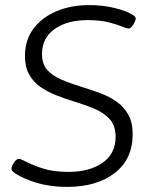

<svg xmlns="http://www.w3.org/2000/svg" viewBox="-20 -728 590 754"><path d="M243 6Q177 6 123 -10.5Q69 -27 40 -47Q33 -52 29 -56Q25 -60 25 -66Q25 -74 34.5 -89Q44 -104 54 -104Q62 -104 85.5 -91.5Q109 -79 149.5 -66Q190 -53 250 -53Q331 -53 382.5 -88.5Q434 -124 434 -191Q434 -235 410.5 -260.5Q387 -286 349.5 -301.5Q312 -317 269 -330Q234 -341 200.5 -354Q167 -367 139 -386.5Q111 -406 94.5 -435.5Q78 -465 78 -508Q78 -571 111.5 -615.5Q145 -660 202 -684Q259 -708 331 -708Q382 -708 428.5 -697Q475 -686 499 -671Q513 -663 513 -656Q513 -647 503.5 -631.5Q494 -616 486 -616Q477 -616 457 -624.5Q437 -633 404.5 -641Q372 -649 323 -649Q244 -649 194.5 -614Q145 -579 145 -516Q145 -477 165 -454Q185 -431 221 -415.5Q257 -400 306 -385Q342 -374 376.5 -361Q411 -348 439 -328Q467 -308 484 -277.5Q501 -247 501 -201Q501 -103 430.5 -48.5Q360 6 243 6Z"/></svg>

Font: Asap Semi Expanded Semi Expanded Light
Style: Italic
Weight: 300
Width: 6
Italic angle: -6°
Designer: Pablo Cosgaya
Foundry: Omnibus-Type
Version: Version 3.001; ttfautohint (v1.8.4.7-5d5b)